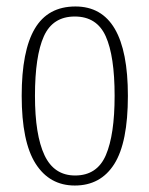

<svg xmlns="http://www.w3.org/2000/svg" viewBox="-20 -563 461 593"><path d="M211 10Q133 10 90 -57.5Q47 -125 47 -267Q47 -406 87.5 -474.5Q128 -543 213 -543Q375 -543 375 -267Q375 -123 333 -56.5Q291 10 211 10ZM212 -21Q280 -21 307 -84Q334 -147 334 -267Q334 -390 306.5 -451Q279 -512 211 -512Q143 -512 115.5 -451Q88 -390 88 -267Q88 -146 117.5 -83.5Q147 -21 212 -21Z"/></svg>

Font: Noto Serif Ethiopic ExtraCondensed ExtraLight
Style: Regular
Weight: 200
Width: 2
Designer: Monotype Design Team
Foundry: Monotype Imaging Inc.
Version: Version 2.102; ttfautohint (v1.8.4.7-5d5b)